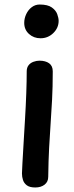

<svg xmlns="http://www.w3.org/2000/svg" viewBox="-20 -813 329 848"><path d="M98 -498Q98 -514 106 -524.5Q114 -535 127.5 -540Q141 -545 154 -545Q181 -545 197 -533.5Q213 -522 213 -498Q213 -428 210 -372.5Q207 -317 203.5 -266.5Q200 -216 197 -160.5Q194 -105 193 -32Q193 -10 177 2.5Q161 15 136 15Q111 15 98.5 5.5Q86 -4 81.5 -18Q77 -32 77 -47Q77 -56 79 -91Q81 -126 84 -177.5Q87 -229 90.5 -287Q94 -345 96 -400Q98 -455 98 -498ZM87 -712Q87 -732 96 -751Q105 -770 120.5 -781.5Q136 -793 155 -793Q191 -793 209 -780Q227 -767 233 -750Q239 -733 239 -721Q239 -690 215.5 -667Q192 -644 159 -644Q129 -644 108 -663Q87 -682 87 -712Z"/></svg>

Font: Playpen Sans Medium
Style: Regular
Weight: 500
Designer: Laura Meseguer, Veronika Burian, José Scaglione
Foundry: TypeTogether
Version: Version 1.001